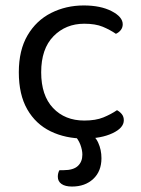

<svg xmlns="http://www.w3.org/2000/svg" viewBox="-20 -495 518 704"><path d="M289 -408Q221 -408 176 -362Q131 -316 131 -230Q131 -145 174.5 -99Q218 -53 289 -53Q331 -53 359 -64.5Q387 -76 409 -91Q420 -85 427 -76Q434 -67 434 -54Q434 -26 392.5 -6.5Q351 13 289 13Q220 13 165.5 -13.5Q111 -40 80 -94Q49 -148 49 -230Q49 -311 81 -365.5Q113 -420 167.5 -447.5Q222 -475 287 -475Q349 -475 389.5 -454Q430 -433 430 -406Q430 -394 423 -385Q416 -376 405 -371Q383 -386 356.5 -397Q330 -408 289 -408ZM250 -2 300 -17Q328 2 340 28Q352 54 352 85Q352 133 322 161Q292 189 244 189Q219 189 205.5 179.5Q192 170 192 153Q192 139 198 129H213Q249 129 265.5 113.5Q282 98 282 72Q282 55 274.5 35Q267 15 250 -2Z"/></svg>

Font: Baloo Bhaina 2
Style: Regular
Weight: 400
Designer: Yesha Goshar, Manish Minz, Shuchita Grover and Ek Type
Foundry: Ek Type
Version: Version 1.700